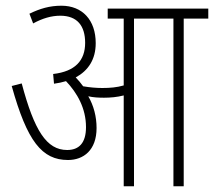

<svg xmlns="http://www.w3.org/2000/svg" viewBox="-20 -652 749 672"><path d="M318 -204C318 -244 308 -282 289 -315C306 -311 325 -310 344 -310C366 -310 390 -312 413 -318V0H449V-587H587V0H623V-587H709V-622H357V-587H413V-353C389 -346 365 -344 338 -344C317 -344 294 -346 271 -350C263 -361 254 -372 245 -381C289 -405 315 -444 315 -501C315 -582 268 -632 195 -632C154 -632 120 -622 83 -604L96 -570C129 -588 160 -597 191 -597C250 -597 278 -562 278 -502C278 -441 244 -402 166 -393L169 -359C184 -361 198 -364 211 -368C250 -327 281 -273 281 -207C281 -151 256 -127 215 -127C143 -127 100 -195 56 -360L21 -351C75 -157 127 -92 218 -92C272 -92 318 -126 318 -204Z"/></svg>

Font: Noto Sans ExtraCondensed ExtraLight
Style: Regular
Weight: 200
Width: 2
Designer: Monotype Design Team
Foundry: Monotype Imaging Inc.
Version: Version 2.013